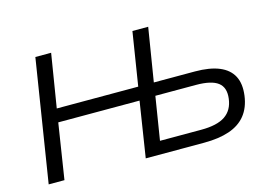

<svg xmlns="http://www.w3.org/2000/svg" viewBox="-93 -887 1500 1070"><g transform="rotate(-15 656.5 -352.5)"><path d="M67 0 179 -705H270L220 -397H690L739 -705H830L780 -397H1017Q1102 -397 1156.5 -374.5Q1211 -352 1234.5 -307.5Q1258 -263 1249 -195Q1240 -128 1205 -84.5Q1170 -41 1109.5 -20.5Q1049 0 964 0H627L677 -320H208L158 0ZM729 -74H967Q1059 -74 1105.5 -105.5Q1152 -137 1160 -202Q1168 -265 1130 -294Q1092 -323 1003 -323H769Z"/></g></svg>

Font: Nunito Sans 10pt SemiExpanded
Style: Italic
Weight: 400
Width: 6
Italic angle: -9°
Designer: Vernon Adams
Foundry: Vernon Adams
Version: Version 3.101;gftools[0.9.27]